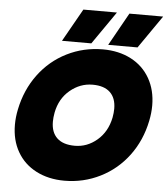

<svg xmlns="http://www.w3.org/2000/svg" viewBox="-61 -974 908 1043"><g transform="rotate(5 393.0 -452.5)"><path d="M351 -920H534L410 -741H250ZM602 -920H786L662 -741H502ZM35 -265Q35 -306 44 -349Q66 -457 127.5 -540Q189 -623 280 -668.5Q371 -714 476 -714Q563 -714 629.5 -679.5Q696 -645 732.5 -581Q769 -517 769 -433Q769 -393 760 -349Q738 -241 676.5 -158.5Q615 -76 524 -30.5Q433 15 329 15Q242 15 175 -19.5Q108 -54 71.5 -117.5Q35 -181 35 -265ZM560 -349Q565 -376 565 -398Q565 -456 532.5 -487Q500 -518 437 -518Q369 -518 314 -472Q259 -426 244 -349Q239 -322 239 -299Q239 -241 272 -210Q305 -179 369 -179Q436 -179 490 -225Q544 -271 560 -349Z"/></g></svg>

Font: Readiness ExtraBold
Style: Italic
Weight: 800
Italic angle: -12°
Designer: Katatrad Team
Foundry: CadsonDemak
Version: Version 1.00;January 16, 2020;FontCreator 12.0.0.2550 64-bit